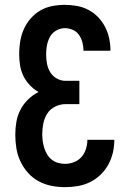

<svg xmlns="http://www.w3.org/2000/svg" viewBox="-20 -763 540 791"><path d="M248 8Q219 8 191.5 2.5Q164 -3 139 -16.5Q114 -30 95 -51.5Q76 -73 64 -98.5Q52 -124 47.5 -152Q43 -180 43 -208Q43 -235 47.5 -261Q52 -287 64 -310.5Q76 -334 95.5 -353Q115 -372 139 -384Q119 -395 102.5 -412.5Q86 -430 76 -451Q66 -472 62.5 -495Q59 -518 59 -542Q59 -568 63.5 -594Q68 -620 78.5 -643.5Q89 -667 106.5 -687Q124 -707 146.5 -720Q169 -733 195 -738Q221 -743 247 -743Q272 -743 297 -738.5Q322 -734 344 -722.5Q366 -711 383.5 -693Q401 -675 412.5 -653Q424 -631 429.5 -606Q435 -581 435 -557Q435 -556 435 -555.5Q435 -555 435 -554H324Q324 -554 324 -554.5Q324 -555 324 -555Q324 -572 319.5 -588.5Q315 -605 305.5 -619Q296 -633 280 -640Q264 -647 247 -647Q229 -647 212 -637.5Q195 -628 186 -611.5Q177 -595 173.5 -576.5Q170 -558 170 -539Q170 -539 170 -539Q170 -539 170 -539Q170 -520 173.5 -501Q177 -482 187 -465.5Q197 -449 214 -439.5Q231 -430 250 -430H307V-334H250Q228 -334 207.5 -324Q187 -314 175 -295.5Q163 -277 158.5 -254.5Q154 -232 154 -210Q154 -196 156 -181.5Q158 -167 162.5 -153Q167 -139 174.5 -126.5Q182 -114 193.5 -105Q205 -96 219 -92Q233 -88 248 -88Q267 -88 285 -95Q303 -102 315.5 -116Q328 -130 334 -149Q340 -168 340 -187H451Q451 -160 445 -134Q439 -108 426 -84.5Q413 -61 393.5 -42.5Q374 -24 350.5 -12.5Q327 -1 300.5 3.5Q274 8 248 8Z"/></svg>

Font: Iosevka SS08 Regular
Style: Bold
Weight: 700
Monospace: yes
Designer: Belleve Invis
Foundry: Belleve Invis
Version: Version 16.3.4; ttfautohint (v1.8.4)